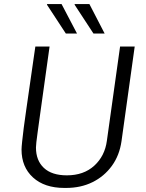

<svg xmlns="http://www.w3.org/2000/svg" viewBox="-20 -915 719 945"><path d="M297 10Q199 10 142.5 -41.5Q86 -93 86 -179Q86 -190 89 -218.5Q92 -247 97 -287Q102 -327 109 -373.5Q116 -420 122.5 -467.5Q129 -515 135.5 -558Q142 -601 146.5 -634.5Q151 -668 154 -686H224Q208 -571 196.5 -489Q185 -407 177.5 -353Q170 -299 165.5 -266Q161 -233 159 -215.5Q157 -198 157 -189Q157 -125 196 -88.5Q235 -52 309 -52Q392 -52 444 -99.5Q496 -147 506 -222L571 -686H643L578 -220Q568 -150 530.5 -98.5Q493 -47 435.5 -18.5Q378 10 305 10ZM440 -750 347 -892 348 -895H420L495 -750ZM304 -750 211 -892 212 -895H283L359 -750Z"/></svg>

Font: Chivo Medium ExtraLight
Style: Italic
Weight: 250
Italic angle: -8.05°
Version: Version 2.002